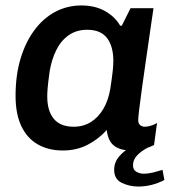

<svg xmlns="http://www.w3.org/2000/svg" viewBox="-20 -541 643 703"><path d="M210 10Q157 10 118 -12.5Q79 -35 58 -79.5Q37 -124 37 -190Q37 -265 55 -325.5Q73 -386 105.5 -430Q138 -474 182 -497.5Q226 -521 278 -521Q328 -521 364.5 -500.5Q401 -480 420 -447H426L458 -511H542Q536 -470 528.5 -418.5Q521 -367 513.5 -314.5Q506 -262 499.5 -216Q493 -170 489.5 -139.5Q486 -109 486 -102Q486 -89 493 -83Q500 -77 511 -77Q522 -77 535 -81.5Q548 -86 555 -91L544 -10Q531 -3 509 3.5Q487 10 461 10Q430 10 410.5 0.5Q391 -9 382 -26Q373 -43 371 -65Q340 -31 300 -10.5Q260 10 210 10ZM250 -77Q285 -77 312.5 -94Q340 -111 358.5 -142.5Q377 -174 384 -217Q391 -263 393 -283.5Q395 -304 395 -318Q395 -371 372 -401.5Q349 -432 299 -432Q260 -432 231.5 -412Q203 -392 186 -357.5Q169 -323 162 -281Q156 -238 154.5 -219.5Q153 -201 153 -188Q153 -135 177 -106Q201 -77 250 -77ZM486 142Q454 142 426 128.5Q398 115 398 81Q398 53 416.5 31.5Q435 10 457 -1H522Q497 12 482 28Q467 44 467 64Q467 81 479.5 88Q492 95 506 95Q523 95 541 90.5Q559 86 575 81L582 118Q559 130 535 136Q511 142 486 142Z"/></svg>

Font: Chivo Medium
Style: Italic
Weight: 500
Italic angle: -8.05°
Designer: Hector Gatti
Foundry: Omnibus-Type
Version: Version 2.002